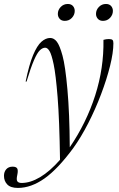

<svg xmlns="http://www.w3.org/2000/svg" viewBox="-97 -713 598 966"><path d="M36.5 -302.5H32Q49.5 -388 69.5 -435.8Q89.5 -483.5 111.2 -502.8Q133 -522 155.5 -522Q174.5 -522 189 -503.2Q203.5 -484.5 217.5 -433Q231.5 -383 242.2 -263.2Q253 -143.5 254 28Q337.5 -94.5 381.8 -232.5Q426 -370.5 423.5 -512.5Q437 -516.5 450.5 -516.5Q464 -516.5 468.8 -512.2Q473.5 -508 473.5 -495.5Q473.5 -449 456.8 -381.5Q440 -314 411.5 -238.8Q383 -163.5 346.8 -92.8Q310.5 -22 272 31.5Q194.5 137 127 184.8Q59.5 232.5 -7 232.5Q-43.5 232.5 -60.2 215.2Q-77 198 -77 171.5Q-77 151.5 -65.5 138.5Q-54 125.5 -33.5 125.5Q-16 125.5 -10.5 134.5Q-5 143.5 -10 167Q-15.5 191 -9.8 199.2Q-4 207.5 12 207.5Q55.5 207.5 104.5 178.5Q153.5 149.5 205 91Q202 -110.5 192.8 -225Q183.5 -339.5 173 -389Q162.5 -439 152.2 -456Q142 -473 130.5 -473Q117 -473 103.5 -460Q90 -447 74 -410.2Q58 -373.5 36.5 -302.5ZM229 -608Q212 -608 203 -618.5Q194 -629 194 -643Q194 -663 208.5 -678Q223 -693 244 -693Q261 -693 270 -682.8Q279 -672.5 279 -658Q279 -638.5 264.8 -623.2Q250.5 -608 229 -608ZM421 -608Q404.5 -608 395.2 -618.5Q386 -629 386 -643Q386 -663 400.5 -678Q415 -693 436 -693Q453 -693 462 -682.8Q471 -672.5 471 -658Q471 -638.5 456.8 -623.2Q442.5 -608 421 -608Z"/></svg>

Font: Newsreader Display Light
Style: Italic
Weight: 300
Italic angle: -17°
Designer: Hugues Gentile
Foundry: Production Type
Version: Version 1.001